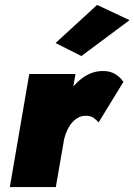

<svg xmlns="http://www.w3.org/2000/svg" viewBox="-20 -761 547 781"><path d="M287 -460H99L20 0H207ZM381 -263 482 -428Q470 -446 450.5 -458.5Q431 -471 405 -472Q358 -474 318.5 -446Q279 -418 253 -373.5Q227 -329 218 -281L241 -195Q247 -221 259.5 -243Q272 -265 290.5 -278Q309 -291 331 -290Q348 -290 360 -282Q372 -274 381 -263ZM507 -679 375 -741 206 -586 311 -533Z"/></svg>

Font: Jost Black
Style: Italic
Weight: 900
Italic angle: -5°
Version: Version 3.710